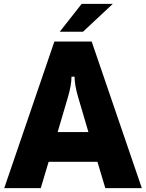

<svg xmlns="http://www.w3.org/2000/svg" viewBox="-20 -979 760 999"><path d="M192 0H2L263 -763H457L718 0H528L487 -137H233ZM280 -292H440L387 -472Q368 -536 368 -580H352Q352 -536 333 -472ZM412 -814H291L405 -959H567Z"/></svg>

Font: Open Sauce Sans Black
Style: Regular
Weight: 900
Designer: Alfredo Marco Pradil
Foundry: Creative Sauce Fz LLC
Version: Version 1.477